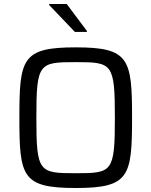

<svg xmlns="http://www.w3.org/2000/svg" viewBox="-20 -933 758 961"><path d="M226 -908 355 -773H415V-778L314 -913H226ZM359 8C627 8 641 -49 641 -344C641 -639 627 -696 359 -696C90 -696 77 -639 77 -344C77 -49 90 8 359 8ZM359 -66C175 -66 162 -71 162 -344C162 -617 175 -622 359 -622C542 -622 555 -617 555 -344C555 -71 542 -66 359 -66Z"/></svg>

Font: Saira UNSAM
Style: Regular
Weight: 400
Designer: Hector Gatti with collaboration of the Omnibus-Type team
Foundry: Omnibus-Type
Version: Version 0.072;PS 000.072;hotconv 1.0.88;makeotf.lib2.5.64775